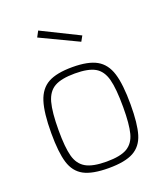

<svg xmlns="http://www.w3.org/2000/svg" viewBox="-136 -824 798 926"><g transform="rotate(-20 262.5 -361.0)"><path d="M59 0ZM59 -244Q59 -348 77 -404.5Q95 -461 138.5 -485Q182 -509 263 -509Q344 -509 387.5 -484.5Q431 -460 448.5 -403.5Q466 -347 466 -244Q466 -145 450 -92Q434 -39 390.5 -15Q347 9 263 9Q179 9 135.5 -14.5Q92 -38 75.5 -91.5Q59 -145 59 -244ZM428 -244Q428 -339 415 -387.5Q402 -436 367.5 -456Q333 -476 264 -476Q195 -476 159.5 -456Q124 -436 110.5 -387Q97 -338 97 -244Q97 -157 109.5 -111Q122 -65 157.5 -44.5Q193 -24 264 -24Q335 -24 369.5 -44.5Q404 -65 416 -110.5Q428 -156 428 -244ZM153 -701 169 -731 361 -636 346 -609Z"/></g></svg>

Font: Cairo ExtraLight
Style: Regular
Weight: 250
Designer: Mohamed Gaber, the designers of Titillium
Foundry: Kief Type Foundry
Version: Version 2.009; ttfautohint (v1.5.33-1714) -l 8 -r 50 -G 200 